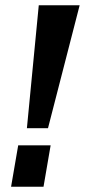

<svg xmlns="http://www.w3.org/2000/svg" viewBox="-20 -708 322 728"><path d="M82 -222 127 -688H282L162 -222ZM22 0 49 -157H172L145 0Z"/></svg>

Font: Archivo ExtraCondensed ExtraBold
Style: Italic
Weight: 800
Width: 2
Italic angle: -10°
Designer: Hector Gatti
Foundry: Omnibus-Type
Version: Version 2.001